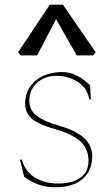

<svg xmlns="http://www.w3.org/2000/svg" viewBox="-20 -788 478 818"><path d="M93 -28Q90 -30 87.5 -31.5Q85 -33 83 -35L65 -108H73Q88 -55 130.5 -30.5Q173 -6 228 -6Q263 -6 292 -15.5Q321 -25 339 -46.5Q357 -68 357 -102Q357 -150 328 -180Q299 -210 235 -232Q226 -234 208 -240Q203 -242 198 -243Q158 -255 134 -269Q110 -283 98.5 -302Q87 -321 87 -348Q87 -387 107.5 -417.5Q128 -448 163.5 -464.5Q199 -481 243 -481Q277 -481 304.5 -467.5Q332 -454 352 -435Q360 -429 364 -423L367 -365H360Q353 -412 312 -438.5Q271 -465 220 -465Q171 -465 138 -435.5Q105 -406 105 -360Q105 -317 138.5 -293Q172 -269 231 -253Q232 -253 232 -252.5Q232 -252 233 -252Q242 -250 250 -247Q292 -233 319.5 -214.5Q347 -196 360 -173Q373 -150 373 -124Q373 -81 353.5 -50.5Q334 -20 299 -5Q264 10 217 10Q179 10 149 0Q119 -10 93 -28ZM388 -565 377 -552H307L219 -706L138 -552H68L57 -565L192 -768H248Z"/></svg>

Font: TMT Limkin
Style: Regular
Weight: 400
Designer: Gabriel Drozdov
Version: Version 1.000;Glyphs 3.1.2 (3151)